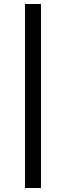

<svg xmlns="http://www.w3.org/2000/svg" viewBox="-20 -830 330 960"><path d="M105 110V-810H185V110Z"/></svg>

Font: Share Tech
Style: Regular
Weight: 400
Designer: Ralph du Carrois
Foundry: Carrois Type Design
Version: Version 1.100